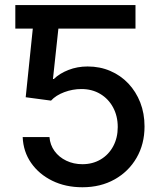

<svg xmlns="http://www.w3.org/2000/svg" viewBox="-20 -748 658 777"><path d="M186.5 -727.5V-632.3H42V-727.5ZM313.5 9.8Q245.1 9.8 191.4 -16.6Q137.7 -43 106 -88.6Q74.2 -134.3 71.8 -193.4H180.2Q182.6 -161.6 200.7 -136.7Q218.8 -111.8 248.3 -97.7Q277.8 -83.5 313.5 -83.5Q355 -83.5 387.5 -102.8Q419.9 -122.1 438.2 -156.2Q456.5 -190.4 456.5 -233.9Q456.5 -278.3 437.7 -313.2Q418.9 -348.1 385.7 -367.9Q352.5 -387.7 309.6 -387.7Q273.9 -387.7 240 -375Q206.1 -362.3 186.5 -340.8L84 -354.5L122.6 -727.5H528.3V-632.3H216.3L194.3 -428.2H197.8Q220.7 -450.7 256.8 -464.8Q293 -479 334.5 -479Q384.3 -479 426.3 -460.9Q468.3 -442.9 499.3 -410.2Q530.3 -377.4 547.6 -333.3Q564.9 -289.1 564.9 -236.3Q564.9 -165 532.7 -109.4Q500.5 -53.7 443.8 -22Q387.2 9.8 313.5 9.8Z"/></svg>

Font: Inter 16pt Medium
Style: Regular
Weight: 500
Version: Version 4.001;git-66647c0bb